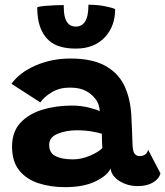

<svg xmlns="http://www.w3.org/2000/svg" viewBox="-20 -783 698 812"><path d="M255 8.5Q193.5 8.5 142.5 -8.2Q91.5 -25 61.2 -62.5Q31 -100 31 -163Q31 -225.5 66.2 -263.5Q101.5 -301.5 159 -319Q216.5 -336.5 283.5 -336.5Q322 -336.5 356 -328Q390 -319.5 402 -312.5Q401.5 -325.5 396.8 -340Q392 -354.5 383.5 -364.5Q368.5 -385 342.8 -398.8Q317 -412.5 275 -412.5Q232 -412.5 199.5 -393.2Q167 -374 150.5 -350L28.5 -428.5Q62 -476 130 -505.8Q198 -535.5 278.5 -535.5Q367 -535.5 421.8 -506.5Q476.5 -477.5 503.5 -425.5Q516 -400.5 524 -370.5Q532 -340.5 535 -301.5Q537 -268 538 -239Q539 -210 540 -184Q540.5 -145.5 548.2 -134.2Q556 -123 570 -123Q600 -123 606.5 -149.5L658.5 -50Q653 -27 627.5 -11.5Q602 4 563 4Q519.5 4 485.5 -17.2Q451.5 -38.5 447.5 -70.5Q435.5 -41.5 385 -16.5Q334.5 8.5 255 8.5ZM288.5 -109Q324 -109 360.5 -124.5Q397 -140 413 -157Q412 -172.5 411.2 -189Q410.5 -205.5 411 -217Q400 -221.5 369.2 -226.8Q338.5 -232 305 -232Q259.5 -232 223.8 -217.2Q188 -202.5 188 -170.5Q188 -136 215.2 -122.5Q242.5 -109 288.5 -109ZM467 -744.5Q467 -671 422.2 -624.2Q377.5 -577.5 301 -577.5Q225.5 -577.5 188 -610.8Q150.5 -644 141 -704Q137.5 -724.5 137.5 -752.5Q150.5 -756.5 171 -758.2Q191.5 -760 213 -760.8Q234.5 -761.5 249.5 -761.5Q249.5 -733 253 -716.5Q262.5 -670.5 300.5 -670.5Q326.5 -670.5 340.2 -692.5Q354 -714.5 354 -763Q390.5 -763 421 -757.2Q451.5 -751.5 467 -744.5Z"/></svg>

Font: Grandstander
Style: Bold
Weight: 700
Designer: Tyler Finck
Foundry: Etcetera Type Co
Version: Version 1.200; ttfautohint (v1.8.3)